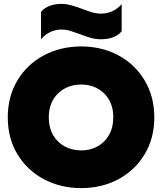

<svg xmlns="http://www.w3.org/2000/svg" viewBox="-20 -953 834 988"><path d="M191 -892Q226 -933 298 -933Q320 -933 342.5 -927Q365 -921 401 -908Q432 -896 454.5 -889.5Q477 -883 499 -883Q564 -883 606 -932V-792Q572 -751 499 -751Q474 -751 449.5 -757.5Q425 -764 392 -777Q359 -789 339 -795Q319 -801 298 -801Q234 -801 191 -751ZM20 -349Q20 -456 69.5 -539Q119 -622 205.5 -668Q292 -714 398 -714Q504 -714 589.5 -668Q675 -622 724.5 -539Q774 -456 774 -349Q774 -242 724.5 -159.5Q675 -77 589.5 -31Q504 15 398 15Q292 15 205.5 -31Q119 -77 69.5 -159.5Q20 -242 20 -349ZM563 -349Q563 -426 516 -472Q469 -518 398 -518Q326 -518 278.5 -472Q231 -426 231 -349Q231 -297 253 -258.5Q275 -220 313 -199.5Q351 -179 398 -179Q444 -179 481.5 -199.5Q519 -220 541 -258.5Q563 -297 563 -349Z"/></svg>

Font: Prompt ExtraBold
Style: Regular
Weight: 800
Designer: Katatrad Team
Foundry: CadsonDemak
Version: Version 1.000